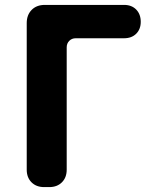

<svg xmlns="http://www.w3.org/2000/svg" viewBox="-20 -763 632 783"><path d="M160 0Q128 0 108.5 -19.5Q89 -39 89 -71V-669Q89 -702 109 -722.5Q129 -743 163 -743H486Q517 -743 535.5 -724Q554 -705 554 -674Q554 -644 535.5 -625.5Q517 -607 486 -607H289Q273 -607 262.5 -596.5Q252 -586 252 -570V-71Q252 -39 232.5 -19.5Q213 0 181 0Z"/></svg>

Font: Chiron GoRound TC EB
Style: Regular
Weight: 700
Designer: Ryoko NISHIZUKA 西塚涼子 (kana, bopomofo & ideographs); Paul D. Hunt (Latin, Greek & Cyrillic); Sandoll Communications 산돌커뮤니
Foundry: Adobe
Version: Version 1.000;hotconv 1.1.1;makeotfexe 2.6.0